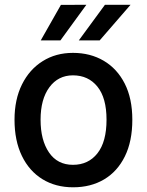

<svg xmlns="http://www.w3.org/2000/svg" viewBox="-20 -774 615 804"><path d="M286.2 10.3Q213.1 10.3 157.8 -23.6Q102.6 -57.5 71.7 -121.1Q40.8 -184.7 40.8 -272.7Q40.8 -357.6 72.1 -420.5Q103.3 -483.3 158.6 -517.9Q213.8 -552.6 285.5 -552.6Q358.3 -552.6 414.4 -519.5Q470.5 -486.5 502.3 -424Q534.1 -361.5 534.1 -272.7Q534.1 -182.2 502.8 -119Q471.6 -55.8 415.8 -22.7Q360.1 10.3 286.2 10.3ZM285.5 -83.8Q350.1 -83.8 388.1 -132.1Q426.1 -180.4 426.1 -272.7Q426.1 -364 388 -411.2Q349.8 -458.5 285.5 -458.5Q223.7 -458.5 186.8 -408.6Q149.9 -358.7 149.9 -272.7Q149.9 -187.1 185.2 -135.5Q220.5 -83.8 285.5 -83.8ZM310 -604.8 419.4 -753.9H526.6L397.4 -604.8ZM150.6 -604.8 235.1 -753.6 341.6 -753.9 233 -604.8Z"/></svg>

Font: Interface Medium
Style: Regular
Weight: 500
Designer: Rasmus Andersson
Foundry: rsms
Version: Version 1.8